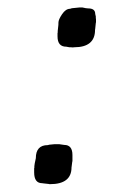

<svg xmlns="http://www.w3.org/2000/svg" viewBox="-20 -480 318 502"><path d="M153.3 -357.9Q130.4 -357.9 130.4 -384.8V-393.6L130.9 -395Q130.9 -397 130.9 -398.9L132.3 -411.6Q132.8 -413.6 132.8 -421.1Q132.8 -428.7 142.3 -442.9Q151.9 -457 163.1 -457L168 -458.5L187 -460.4H195.8Q205.6 -458 210.9 -458Q229 -458 229 -443.4L230.5 -437V-433.6L231 -428.7V-421.9L230.5 -419.9L229 -405.3Q228.5 -403.3 228.5 -401.9Q228.5 -356.4 173.8 -356.4L170.4 -356H168.5L166.5 -356.4H161.6Q161.6 -356.4 153.3 -357.9ZM169.4 -74.7V-58.6L168.9 -57.1L167.5 -45.9Q167 -43.9 167 -42.5Q167 1.5 110.8 1.5H108.9L107.4 1L93.8 -0.5Q92.3 -1 90.3 -1Q69.3 -1 69.3 -29.3V-40L69.8 -41.5Q69.8 -43.5 69.8 -45.4L70.8 -52.7L73.7 -66.4Q73.7 -100.6 105 -100.6L106.9 -101.1L108.4 -101.6L122.6 -103H134.8L147.9 -101.1Q169.4 -101.1 169.4 -74.7Z"/></svg>

Font: Averia Sans Libre Light
Style: Italic
Weight: 300
Italic angle: -8.5°
Version: Version 1.002